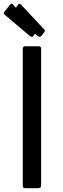

<svg xmlns="http://www.w3.org/2000/svg" viewBox="-22 -984 332 1004"><path d="M181 -742Q193 -742 193 -729V-17Q193 -7 189 -3.5Q185 0 175 0H112Q103 0 100 -3Q97 -6 97 -14V-728Q97 -742 109 -742ZM210 -829Q213 -826 213 -823Q213 -819 209 -815L194 -796Q189 -791 186 -791Q184 -791 176 -795L161 -807L152 -796Q147 -791 145 -791Q143 -791 135 -795L6 -904Q-2 -909 -2 -915Q-2 -918 2 -924L32 -961Q38 -968 45 -961L61 -944L74 -961Q79 -967 87 -961Z"/></svg>

Font: Libre Franklin
Style: Regular
Weight: 400
Designer: Pablo Impallari, Rodrigo Fuenzalida
Foundry: Impallari Type
Version: Version 1.001; ttfautohint (v1.4.1)